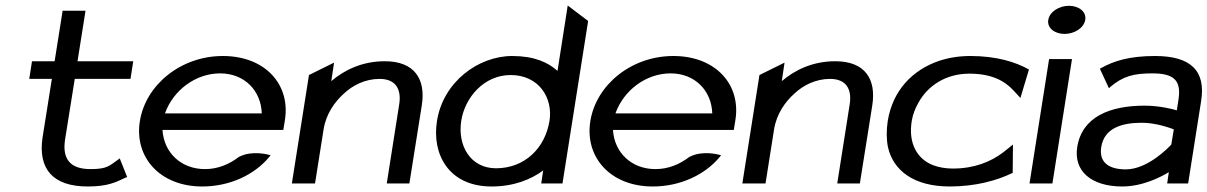

<svg xmlns="http://www.w3.org/2000/svg" viewBox="-20 -665 4377 696"><path d="M86 -379H168L134 -165C118 -53 171 11 298 11C370 11 399 -4 435 -21L441 -23L414 -91L409 -87C376 -64 369 -52 308 -52C233 -52 205 -90 216 -160L251 -379H453L463 -443H261L290 -626H207L178 -443H96Z M487 -226C466 -95 560 11 713 11C814 11 903 -32 956 -96L961 -102L954 -104C954 -104 894 -121 848 -97H847C811 -69 769 -52 723 -52C637 -52 574 -111 569 -194H1007L1013 -231C1033 -360 940 -462 788 -462C635 -462 508 -357 487 -226ZM578 -254C608 -338 689 -399 778 -399C865 -399 926 -338 929 -254Z M1038 0H1122L1153 -196C1162 -252 1193 -296 1228 -327C1258 -355 1303 -379 1356 -379C1415 -379 1436 -341 1427 -286L1382 0H1464L1509 -283C1524 -378 1483 -443 1375 -443C1291 -443 1227 -410 1181 -371L1191 -438L1100 -393Z M1564 -226C1545 -108 1605 11 1762 11C1842 11 1904 -14 1949 -47L1942 0H2019L2112 -589L2038 -645L2001 -408C1967 -439 1916 -462 1837 -462C1714 -462 1586 -368 1564 -226ZM1652 -227C1665 -311 1734 -393 1831 -393C1933 -393 1985 -311 1972 -227C1956 -128 1882 -55 1778 -55C1686 -55 1638 -136 1652 -227Z M2120 -226C2099 -95 2193 11 2346 11C2447 11 2536 -32 2589 -96L2594 -102L2587 -104C2587 -104 2527 -121 2481 -97H2480C2444 -69 2402 -52 2356 -52C2270 -52 2207 -111 2202 -194H2640L2646 -231C2666 -360 2573 -462 2421 -462C2268 -462 2141 -357 2120 -226ZM2211 -254C2241 -338 2322 -399 2411 -399C2498 -399 2559 -338 2562 -254Z M2671 0H2755L2786 -196C2795 -252 2826 -296 2861 -327C2891 -355 2936 -379 2989 -379C3048 -379 3069 -341 3060 -286L3015 0H3097L3142 -283C3157 -378 3116 -443 3008 -443C2924 -443 2860 -410 2814 -371L2824 -438L2733 -393Z M3198 -226C3193 -192 3193 -160 3199 -131C3218 -48 3291 11 3423 11C3517 11 3594 -11 3648 -37L3651 -38L3652 -141L3617 -113C3571 -78 3511 -54 3434 -54C3409 -54 3384 -58 3363 -66C3305 -88 3272 -145 3285 -226C3289 -251 3298 -273 3310 -294C3343 -353 3407 -398 3494 -398C3571 -398 3620 -374 3653 -338L3679 -310L3710 -413L3708 -414C3662 -440 3592 -462 3498 -462C3457 -462 3419 -456 3383 -444C3288 -411 3216 -338 3198 -226Z M3780 -593C3775 -563 3804 -542 3839 -542C3874 -542 3909 -563 3914 -593C3919 -623 3890 -644 3855 -644C3820 -644 3785 -623 3780 -593ZM3712 0H3795L3866 -451H3783Z M3885 -132C3871 -45 3936 11 4048 11C4124 11 4191 -25 4217 -41L4211 0H4287L4334 -298C4352 -409 4296 -462 4167 -462C4074 -462 4017 -444 3971 -418L3967 -416L4000 -345L4005 -350C4051 -389 4090 -399 4157 -399C4234 -399 4263 -375 4252 -304L4246 -265C4230 -270 4182 -282 4129 -282C4003 -282 3902 -241 3885 -132ZM3972 -132C3983 -201 4047 -220 4119 -220C4171 -220 4222 -201 4235 -196L4226 -141C4216 -130 4140 -51 4061 -51C4000 -51 3963 -76 3972 -132Z"/></svg>

Font: Charger Sport
Style: DfBdExtObl
Weight: 400
Designer: Jasper
Foundry: Cannot Into Space Fonts
Version: Version 1.1